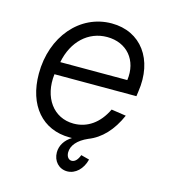

<svg xmlns="http://www.w3.org/2000/svg" viewBox="-103 -599 745 844"><g transform="rotate(15 269.5 -176.5)"><path d="M252 16H263C232 35 215 63 215 94C215 133 242 163 280 163C317 163 349 133 360 88L322 78C314 100 302 113 287 113C273 113 263 100 263 81C263 50 287 21 333 1C390 -21 435 -69 466 -140L399 -150C367 -83 315 -47 253 -47C161 -47 103 -127 116 -235H489L492 -257C515 -408 435 -516 302 -516C158 -516 49 -389 49 -220C49 -76 128 16 252 16ZM432 -293H127C146 -391 213 -453 298 -453C388 -453 445 -386 432 -293Z"/></g></svg>

Font: Uncut Sans Book Italic
Style: Regular
Weight: 350
Italic angle: -11°
Designer: Kasper Nordkvist
Foundry: UNCUT.wtf
Version: Version 1.304;Glyphs 3.2 (3246)